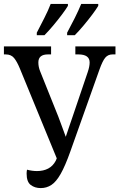

<svg xmlns="http://www.w3.org/2000/svg" viewBox="-22 -951 610 981"><path d="M186 10Q156 10 135 -6Q114 -22 114 -64Q114 -69 114.5 -74Q115 -79 116 -84Q142 -77 167 -77Q200 -77 224.5 -90Q249 -103 263 -130L268 -142L79 -602Q65 -636 50 -654.5Q35 -673 7 -673H-2V-714H239V-673H223Q174 -673 174 -632Q174 -609 183 -587L276 -355Q288 -323 295.5 -302.5Q303 -282 314 -252Q324 -282 331 -302.5Q338 -323 349 -355L426 -582Q436 -611 436 -632Q436 -673 378 -673H363V-714H568V-673H553Q530 -673 516 -656.5Q502 -640 486 -595L337 -176Q311 -103 288 -62.5Q265 -22 240.5 -6Q216 10 186 10ZM321 -784Q341 -821 360 -859Q379 -897 393 -931H480V-921Q470 -904 449 -876Q428 -848 404 -819.5Q380 -791 360 -771H321ZM166 -784Q185 -821 204.5 -859Q224 -897 237 -931H325V-921Q315 -904 294 -876Q273 -848 249 -819.5Q225 -791 205 -771H166Z"/></svg>

Font: Noto Serif Condensed
Style: Regular
Weight: 400
Width: 3
Designer: Monotype Design Team
Foundry: Monotype Imaging Inc.
Version: Version 2.013; ttfautohint (v1.8.4.7-5d5b)